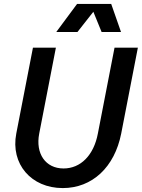

<svg xmlns="http://www.w3.org/2000/svg" viewBox="-20 -943 723 979"><path d="M300 16C450 16 564 -90 598 -262L683 -700H564L479 -262C458 -151 391 -84 304 -84C212 -84 160 -160 180 -262L265 -700H148L63 -262C33 -107 139 16 300 16ZM267 -780H375L456 -883L498 -780H597L547 -923H373Z"/></svg>

Font: Uncut Sans Semibold Italic
Style: Regular
Weight: 600
Italic angle: -11°
Designer: Kasper Nordkvist
Foundry: UNCUT.wtf
Version: Version 1.304;Glyphs 3.2 (3246)